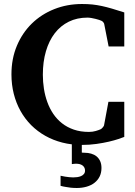

<svg xmlns="http://www.w3.org/2000/svg" viewBox="-20 -707 676 958"><path d="M486.3 130.9Q486.3 155.3 477.1 173.8Q467.8 192.4 451.4 205.1Q435.1 217.8 412.4 224.4Q389.6 231 363.3 231Q347.7 231 333 229.5Q318.4 228 307.1 225.6Q293.9 223.6 282.2 220.2V169.9Q293.5 172.4 304.7 174.3Q314.5 175.8 325.2 177Q335.9 178.2 345.2 178.2Q355 178.2 365.5 176.8Q376 175.3 384.5 171.6Q393.1 168 398.7 161.1Q404.3 154.3 404.3 144Q404.3 135.3 400.6 128.7Q397 122.1 390.9 117.9Q384.8 113.8 377 111.8Q369.1 109.9 360.4 109.9Q357.4 109.9 353.8 110.1Q350.1 110.4 346.7 110.8Q342.8 111.3 338.4 111.8V13.2Q314 10.3 291 4.4Q245.1 -7.3 206.1 -29.3Q167 -51.3 135.7 -82.5Q104.5 -113.8 82.5 -153.1Q60.5 -192.4 48.8 -238.5Q37.1 -284.7 37.1 -335.9Q37.1 -414.1 64.2 -478.5Q91.3 -543 138.7 -589.4Q186 -635.7 250.5 -661.4Q314.9 -687 389.2 -687Q417.5 -687 440.9 -684.6Q464.4 -682.1 488 -677Q511.7 -671.9 538.3 -664.1Q564.9 -656.2 600.1 -645V-475.1H522L500 -586.9Q500 -589.4 496.1 -595Q492.2 -600.6 486.8 -603Q482.9 -605 474.9 -607.7Q466.8 -610.4 456.8 -612.8Q446.8 -615.2 436 -617.2Q425.3 -619.1 416 -619.1Q364.7 -619.1 323.5 -598.9Q282.2 -578.6 253.4 -541.3Q224.6 -503.9 209.2 -451.4Q193.8 -398.9 193.8 -334Q193.8 -298.8 199.2 -264.2Q204.6 -229.5 216.1 -197.8Q227.5 -166 245.8 -138.9Q264.2 -111.8 289.6 -91.8Q314.9 -71.8 348.4 -60.3Q381.8 -48.8 423.8 -48.8Q442.4 -48.8 458 -53.5Q473.6 -58.1 481.9 -62Q485.8 -63.5 491.7 -70.1Q497.6 -76.7 499 -81.1L521 -199.2H600.1V-23.9Q590.8 -20 571 -13.4Q551.3 -6.8 523.4 -0.2Q495.6 6.3 461.2 11.2Q426.8 16.1 388.2 16.1V54.2Q389.6 54.7 391.6 54.7Q394 55.2 402.3 55.2Q419.4 55.2 434.8 59.6Q450.2 64 461.7 73.2Q473.1 82.5 479.7 96.9Q486.3 111.3 486.3 130.9Z"/></svg>

Font: Charis SIL Afr
Style: Bold
Weight: 700
Foundry: SIL International
Version: Version 5.000